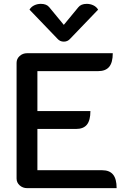

<svg xmlns="http://www.w3.org/2000/svg" viewBox="-20 -976 667 996"><path d="M66 -650Q66 -671 82 -685.5Q98 -700 121 -700H565Q565 -652 546.5 -629.5Q528 -607 489 -607H174V-400H449Q449 -352 431 -329.5Q413 -307 374 -307H174V-93H510Q548 -93 566.5 -70.5Q585 -48 585 0H121Q98 0 82 -14.5Q66 -29 66 -50ZM386 -938Q400 -956 430 -956Q448 -956 464 -948.5Q480 -941 489 -926L344 -775Q331 -760 311 -760Q291 -760 278 -775L133 -926Q142 -941 158 -948.5Q174 -956 192 -956Q222 -956 236 -938L311 -847Z"/></svg>

Font: K2D Medium
Style: Regular
Weight: 500
Designer: Katatrad Aksorn Co.,Ltd.
Foundry: Cadson Demak Co.,Ltd.
Version: Version 1.000; ttfautohint (v1.6)